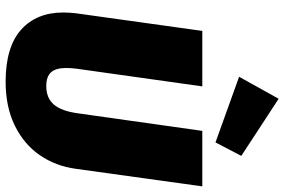

<svg xmlns="http://www.w3.org/2000/svg" viewBox="-188 -826 1034 699"><g transform="rotate(90 329.5 -477.0)"><path d="M595 -235Q585 -162 545.5 -104.5Q506 -47 438 -13.5Q370 20 278 20Q152 20 89 -36Q26 -92 26 -190Q26 -213 29 -237L93 -696H295L231 -241Q228 -219 228 -201Q228 -163 243.5 -145.5Q259 -128 294 -128Q338 -128 361.5 -156Q385 -184 393 -243L457 -696H659ZM548 -838 499 -744 260 -830 340 -974Z"/></g></svg>

Font: FiraGO Heavy
Style: Italic
Weight: 900
Italic angle: -8°
Designer: bBox Type GmbH
Foundry: bBox Type GmbH
Version: Version 1.001